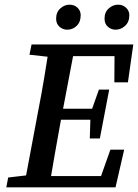

<svg xmlns="http://www.w3.org/2000/svg" viewBox="-20 -801 590 821"><path d="M7 0 15 -42 135 -56H144L134 0ZM82 0 143 -325Q157 -396 169 -468Q181 -540 192 -611H302L240 -285Q227 -214 214.5 -142.5Q202 -71 190 0ZM106 -567 115 -611H248L237 -554H224ZM134 0 143 -48H457L395 0L452 -161H511L474 0ZM189 -289 199 -336H401L392 -289ZM238 -561 248 -611H550L527 -449H469L470 -611L511 -561ZM364 -209 367 -307 370 -325 403 -418H447L407 -209ZM267 -674Q249 -674 234.5 -686.5Q220 -699 220 -721Q220 -749 238 -765Q256 -781 277 -781Q298 -781 311.5 -768Q325 -755 325 -736Q325 -707 308 -690.5Q291 -674 267 -674ZM474 -674Q456 -674 441.5 -686.5Q427 -699 427 -721Q427 -749 445 -765Q463 -781 485 -781Q505 -781 519 -768Q533 -755 533 -736Q533 -707 515 -690.5Q497 -674 474 -674Z"/></svg>

Font: Lisu Bosa
Style: Bold Italic
Weight: 700
Italic angle: -19°
Designer: David Morse, Annie Olsen, Victor Gaultney, Frank Grießhammer (Latin)
Foundry: SIL International
Version: Version 2.000